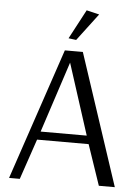

<svg xmlns="http://www.w3.org/2000/svg" viewBox="-58 -901 684 946"><g transform="rotate(5 284.0 -428.0)"><path d="M293 -706 255 -711 332 -856 395 -841ZM23 0 242 -650H331L546 0H467L399 -200H144L76 0ZM158 -241H386L273 -592Z"/></g></svg>

Font: Arsenal SC
Style: Regular
Weight: 400
Designer: Andrij Shevchenko
Foundry: Stairsfor
Version: Version 2.001; ttfautohint (v1.8.4.7-5d5b)